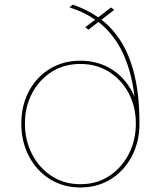

<svg xmlns="http://www.w3.org/2000/svg" viewBox="-20 -797 714 824"><path d="M346 -680 456.5 -765 470 -754.5 359.5 -669.5ZM563 -266.5Q563 -386.5 541 -473Q519 -559.5 480 -618.2Q441 -677 389.2 -712.2Q337.5 -747.5 278 -765L292 -777Q353 -757 405.2 -720Q457.5 -683 496.5 -623.2Q535.5 -563.5 557 -475.8Q578.5 -388 578.5 -266.5ZM325 7.5Q251 7.5 193.8 -28.5Q136.5 -64.5 104 -126.8Q71.5 -189 71.5 -266.5Q71.5 -344.5 104 -405.5Q136.5 -466.5 193.8 -501.5Q251 -536.5 325 -536.5Q399 -536.5 456.2 -501.5Q513.5 -466.5 546 -405.5Q578.5 -344.5 578.5 -266.5Q578.5 -189 546 -126.8Q513.5 -64.5 456.2 -28.5Q399 7.5 325 7.5ZM325 -6.5Q394.5 -6.5 448 -41.2Q501.5 -76 532.2 -135Q563 -194 563 -266.5Q563 -339 532.2 -397Q501.5 -455 448 -488.8Q394.5 -522.5 325 -522.5Q255.5 -522.5 202 -488.8Q148.5 -455 117.8 -397Q87 -339 87 -266.5Q87 -194 117.8 -135Q148.5 -76 202 -41.2Q255.5 -6.5 325 -6.5Z"/></svg>

Font: Epilogue Thin
Style: Regular
Weight: 250
Designer: Tyler Finck
Foundry: Etcetera Type Co
Version: Version 2.111